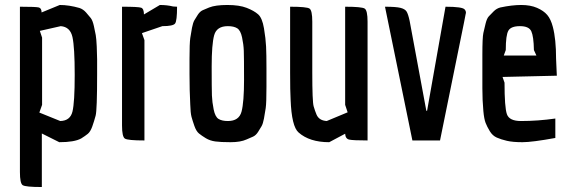

<svg xmlns="http://www.w3.org/2000/svg" viewBox="-20 -564 2290 771"><path d="M60 127V-537Q125 -537 136 -534Q147 -531 147 -514L220 -544Q257 -544 299 -532Q314 -527 325.5 -514Q337 -501 344.5 -491.5Q352 -482 357 -459.5Q362 -437 364.5 -423Q367 -409 368.5 -377Q370 -345 370 -326V-266Q370 -122 364 -99.5Q358 -77 350.5 -56Q343 -35 332.5 -26.5Q322 -18 306 -8Q279 7 218 7L148 -28V187Q82 187 71 179.5Q60 172 60 127ZM224 -459 140 -440 149 -413V-143L138 -112L222 -78Q262 -79 271 -116Q280 -153 280 -263.5Q280 -374 271 -415Q262 -456 224 -459Z M560 0Q493 0 481.5 -7.5Q470 -15 470 -60V-537Q536 -537 547 -533Q558 -529 558 -506L622 -544Q651 -544 675 -538L691 -537Q691 -480 683 -469.5Q675 -459 632 -459L550 -431L560 -403Z M741 -266Q741 -266 741 -328Q741 -390 744 -411Q747 -432 751 -452.5Q755 -473 760.5 -482.5Q766 -492 774.5 -505Q783 -518 794 -523Q805 -528 820 -534Q845 -544 893 -544Q941 -544 970.5 -532.5Q1000 -521 1016.5 -506.5Q1033 -492 1040 -450.5Q1047 -409 1048.5 -377Q1050 -345 1050 -290V-215Q1050 -151 1047 -130Q1044 -109 1040 -88Q1036 -67 1030.5 -57.5Q1025 -48 1016.5 -34.5Q1008 -21 996.5 -15.5Q985 -10 970 -4Q946 7 906 7Q866 7 844.5 4Q823 1 806.5 -9Q790 -19 779 -28Q768 -37 760.5 -58.5Q753 -80 749 -95Q745 -110 744 -144Q741 -201 741 -266ZM895 -459Q850 -459 840 -422.5Q830 -386 830 -296.5Q830 -207 831 -180.5Q832 -154 838 -124.5Q844 -95 857.5 -86.5Q871 -78 895 -78Q940 -78 950 -116Q960 -154 960 -244Q960 -334 959 -360Q958 -386 952 -414Q946 -442 932.5 -450.5Q919 -459 895 -459Z M1376 -113 1366 -143V-537Q1433 -537 1444.5 -529.5Q1456 -522 1456 -477V0Q1397 0 1382 -3.5Q1367 -7 1366 -27L1302 7Q1223 7 1179 -32Q1151 -56 1147 -164Q1145 -197 1145 -271V-537Q1212 -537 1223 -529.5Q1234 -522 1234 -477V-273Q1234 -156 1239.5 -137Q1245 -118 1251 -104Q1261 -80 1292 -78Z M1846 -526Q1851 -520 1851 -515Q1851 -510 1850 -508Q1849 -500 1843 -472L1747 0H1636L1526 -537Q1570 -537 1588 -532.5Q1606 -528 1612.5 -518Q1619 -508 1625 -480L1692 -119H1695L1769 -537Q1837 -537 1846 -526Z M2072 -78Q2140 -78 2210 -88V-10Q2117 7 2078 7Q2039 7 2015.5 1.5Q1992 -4 1975 -11.5Q1958 -19 1947 -37Q1936 -55 1930 -70.5Q1924 -86 1921 -118Q1917 -161 1917 -209.5Q1917 -258 1917 -291V-343Q1917 -414 1921 -431.5Q1925 -449 1930 -469.5Q1935 -490 1943 -498.5Q1951 -507 1962.5 -518.5Q1974 -530 1989 -534Q2036 -544 2073 -544Q2110 -544 2136.5 -532.5Q2163 -521 2177.5 -504Q2192 -487 2200 -456Q2213 -407 2213 -328L2216 -260L1998 -255L2006 -232Q2006 -133 2015.5 -105.5Q2025 -78 2072 -78ZM2011 -363 2003 -341H2134L2124 -363Q2123 -418 2113.5 -438.5Q2104 -459 2068 -459Q2032 -459 2021.5 -441Q2011 -423 2011 -363Z"/></svg>

Font: Economica
Style: Bold
Weight: 700
Designer: Vicente Lamonaca
Foundry: Vicente Lamonaca
Version: Version 1.100